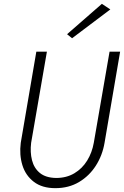

<svg xmlns="http://www.w3.org/2000/svg" viewBox="-20 -969 645 999"><path d="M169 -700 88 -226Q80 -163 96.5 -109.5Q113 -56 156 -23Q199 10 268 10Q338 10 391.5 -22Q445 -54 479 -107.5Q513 -161 524 -226L605 -700H550L468 -226Q459 -175 433.5 -133.5Q408 -92 367 -67.5Q326 -43 272 -43Q218 -44 187.5 -69Q157 -94 146.5 -135.5Q136 -177 142 -226L224 -700ZM554 -920 510 -949 329 -791 355 -770Z"/></svg>

Font: Jost* 300 Light Italic
Style: Italic
Weight: 300
Italic angle: -10°
Version: Version 3.200; ttfautohint (v0.97) -l 8 -r 50 -G 200 -x 14 -